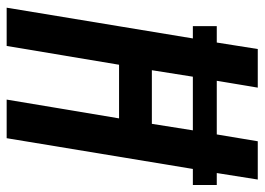

<svg xmlns="http://www.w3.org/2000/svg" viewBox="-126 -648 775 562"><g transform="rotate(90 261.0 -367.5)"><path d="M3 0 93 -545H57V-615H105L124 -735H237L217 -615H374L394 -735H506L487 -615H522V-545H475L385 0H272L327 -329H170L115 0ZM343 -425 362 -545H205L186 -425Z"/></g></svg>

Font: Iosevka SS04
Style: Bold Italic
Weight: 700
Italic angle: -9°
Monospace: yes
Designer: Belleve Invis
Foundry: Belleve Invis
Version: Version 19.0.0; ttfautohint (v1.8.4)